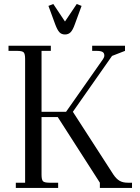

<svg xmlns="http://www.w3.org/2000/svg" viewBox="-20 -928 691 948"><path d="M22 -676.8V-702.1H231V-676.8H185.1V-376H306.2L488.8 -636.2Q495.1 -645.5 495.1 -653.8Q495.1 -666.5 486.1 -671.6Q477.1 -676.8 457 -676.8H435.1V-702.1H597.2V-676.8L533.2 -651.9L339.8 -376L540 -65.9Q554.2 -44.9 570.3 -35.4Q586.4 -25.9 610.8 -25.9H631.8V0H473.1V-25.9L265.1 -350.1H185.1V-65.9Q185.1 -41 192.1 -33.4Q199.2 -25.9 224.1 -25.9H267.1V0H58.1V-25.9H104V-637.2Q104 -662.1 96.9 -669.4Q89.8 -676.8 64.9 -676.8ZM219.2 -898.9 243.2 -908.2 300.8 -821.8 358.9 -908.2 382.8 -898.9 349.1 -807.1Q339.4 -779.8 328.6 -768.8Q317.9 -757.8 300.8 -757.8Q283.7 -757.8 273.4 -768.8Q263.2 -779.8 252.9 -807.1Z"/></svg>

Font: Dihjauti S
Style: Regular
Weight: 400
Designer: T. Christopher White
Version: Version 3.0.0